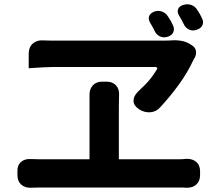

<svg xmlns="http://www.w3.org/2000/svg" viewBox="-20 -871 1040 903"><path d="M707 -817Q726 -823 743.5 -816Q761 -809 771 -792Q778 -782 783 -773Q788 -764 793 -753Q802 -735 795 -719.5Q788 -704 768 -698Q749 -692 732 -700Q715 -708 707 -726Q702 -737 696.5 -746Q691 -755 685 -766Q676 -783 682 -796.5Q688 -810 707 -817ZM843 -848Q862 -854 880 -847.5Q898 -841 908 -824Q915 -814 920 -805Q925 -796 930 -785Q939 -768 932 -752.5Q925 -737 905 -731Q886 -724 869 -732Q852 -740 844 -758Q839 -769 833.5 -778.5Q828 -788 822 -798Q812 -815 818 -829Q824 -843 843 -848ZM884 -657Q899 -647 901.5 -631.5Q904 -616 896 -599Q895 -598 894 -597.5Q893 -597 891 -592Q863 -531 822.5 -475Q782 -419 734 -367Q715 -345 687 -343Q659 -341 634 -357Q609 -374 608 -395.5Q607 -417 627 -438Q647 -457 661.5 -471.5Q676 -486 689 -502.5Q702 -519 717 -543Q721 -548 719 -552Q717 -556 710 -556Q682 -556 632 -556Q582 -556 522.5 -556Q463 -556 405 -556Q347 -556 301 -556Q255 -556 234 -556Q214 -556 186 -554.5Q158 -553 136.5 -551.5Q115 -550 115 -550V-618Q115 -649 134 -666Q153 -683 183 -681Q190 -681 201.5 -680.5Q213 -680 224 -680Q252 -680 305.5 -680Q359 -680 424 -680Q489 -680 554.5 -680Q620 -680 674 -680Q728 -680 757 -680Q766 -680 774 -680.5Q782 -681 786 -681Q808 -683 832.5 -679Q857 -675 876 -662ZM62 -65Q61 -94 79 -109.5Q97 -125 126 -123Q132 -123 142.5 -122.5Q153 -122 163 -122H401V-372Q401 -383 401 -400Q401 -417 401 -422Q400 -451 416 -469Q432 -487 461 -487H481Q510 -487 526 -469Q542 -451 540 -422Q540 -417 539.5 -398.5Q539 -380 539 -371V-122H826Q830 -122 839.5 -122.5Q849 -123 856 -124Q885 -125 903 -109.5Q921 -94 921 -65V-48Q921 -19 903 -3Q885 13 856 12Q850 11 841 11Q832 11 826 11H163Q151 11 141 11.5Q131 12 126 12Q97 13 79.5 -3Q62 -19 62 -48Z"/></svg>

Font: Chiron GoRound TC
Style: Bold
Weight: 700
Designer: Ryoko NISHIZUKA 西塚涼子 (kana, bopomofo & ideographs); Paul D. Hunt (Latin, Greek & Cyrillic); Sandoll Communications 산돌커뮤니
Foundry: Adobe
Version: Version 1.000;hotconv 1.1.1;makeotfexe 2.6.0